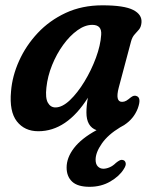

<svg xmlns="http://www.w3.org/2000/svg" viewBox="-20 -483 578 722"><path d="M426.5 -153.5Q412.5 -100 439 -100Q447.5 -100 454.8 -104.2Q462 -108.5 471.5 -116.5Q483.5 -126 493 -122Q513 -116 498 -75Q483 -36.5 448 -13.5L447.5 -13Q439.5 -8 431.5 -4Q386 23.5 362.8 57Q339.5 90.5 339.5 117.5Q339.5 134.5 348 143Q356.5 151.5 368.5 151.5Q379.5 151.5 392 146.2Q404.5 141 416 129.5Q424 123 430.2 120Q436.5 117 443 119Q450 120.5 452.5 129.5Q455 138.5 445 153.5Q429 179.5 394.8 199.5Q360.5 219.5 317 219.5Q272 219.5 251.2 200Q230.5 180.5 230.5 147Q230.5 110 258.2 73.8Q286 37.5 343 6.5Q305 -7 305 -60Q305 -72 306.2 -85.2Q307.5 -98.5 310.5 -115.5Q231 10.5 124 10.5Q72.5 10.5 43.5 -26.5Q14.5 -63.5 21.5 -139.5Q26 -197 51.8 -254.2Q77.5 -311.5 121.8 -358.8Q166 -406 227.2 -434.5Q288.5 -463 365 -463Q447 -463 481 -445.5Q515 -428 512 -397.5Q510.5 -381.5 502.8 -372.2Q495 -363 486.2 -353.5Q477.5 -344 473 -328ZM154.5 -154Q150 -114.5 160 -96.8Q170 -79 188.5 -79Q214 -79 242.8 -106.2Q271.5 -133.5 297.5 -176.2Q323.5 -219 340.8 -265.8Q358 -312.5 360.5 -352Q363.5 -389.5 327 -389.5Q299.5 -389.5 271 -369Q242.5 -348.5 217.8 -314.5Q193 -280.5 176 -238.5Q159 -196.5 154.5 -154Z"/></svg>

Font: Fraunces 72pt SuperSoft SemiBold
Style: Italic
Weight: 600
Italic angle: -16°
Version: Version 1.000;[b76b70a41]